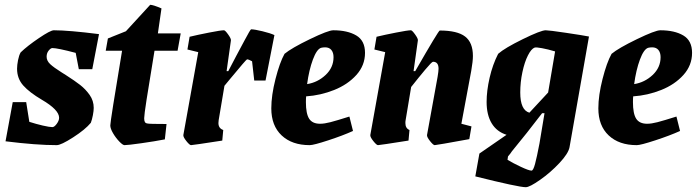

<svg xmlns="http://www.w3.org/2000/svg" viewBox="-20 -595 2900 799"><path d="M370 -146Q370 -134 366.5 -115.5Q363 -97 358 -84Q335 -56 284.5 -23.5Q234 9 216 9Q131 9 3 -7L33 -170H89L102 -88Q130 -79 158 -72.5Q186 -66 198 -66Q206 -66 216 -79.5Q226 -93 226 -105Q226 -138 154 -180Q103 -210 77 -239Q51 -268 51 -309Q51 -324 55 -344.5Q59 -365 66 -377Q94 -404 142 -436.5Q190 -469 204 -469Q266 -469 392 -453L364 -307H308L295 -375Q219 -395 198 -395Q191 -395 182.5 -384.5Q174 -374 174 -359Q174 -342 189 -328Q204 -314 236 -294L255 -282Q291 -259 313.5 -241.5Q336 -224 353 -200Q370 -176 370 -146Z M439 -73Q439 -90 488 -384H420L429 -435L504 -465L605 -575Q617 -575 652 -560L637 -456H732L719 -384H623Q600 -245 590 -180.5Q580 -116 580 -103Q580 -92 583 -87Q586 -82 594 -81Q601 -79 673 -79L666 -15Q625 -7 568.5 1Q512 9 498 9Q491 9 476.5 -6Q462 -21 450.5 -40.5Q439 -60 439 -73Z M1122 -449 1085 -260H1038L1029 -340Q1015 -348 1008 -348Q1005 -348 938 -267L914 -238L890 -95Q889 -90 889 -83Q889 -61 909 -54L905 -10Q782 9 775 9Q769 9 755.5 -8Q742 -25 743 -33L805 -378L760 -389L769 -442Q802 -450 850.5 -459.5Q899 -469 912 -469Q917 -469 929.5 -451.5Q942 -434 941 -427L923 -299H930L964 -364Q974 -382 998 -427.5Q1022 -473 1025 -473Q1039 -473 1072 -465Q1105 -457 1122 -449Z M1254 -194Q1253 -186 1253 -170Q1253 -122 1266.5 -101Q1280 -80 1312 -80Q1330 -80 1355 -86.5Q1380 -93 1434 -110L1449 -50Q1407 -31 1346 -11Q1285 9 1269 9Q1195 9 1152 -31.5Q1109 -72 1109 -144Q1109 -198 1126.5 -266.5Q1144 -335 1164 -371Q1193 -395 1269.5 -432Q1346 -469 1367 -469Q1426 -469 1462.5 -447.5Q1499 -426 1499 -375Q1499 -323 1463 -283Q1427 -243 1370.5 -220.5Q1314 -198 1254 -194ZM1258 -245Q1302 -252 1335 -283Q1368 -314 1368 -357Q1368 -376 1359 -387Q1350 -398 1333 -398Q1324 -398 1316 -396Q1298 -390 1282 -347Q1266 -304 1258 -245Z M1900 -80 1942 -69 1933 -16Q1796 9 1789 9Q1783 9 1769.5 -8Q1756 -25 1757 -33L1801 -275Q1805 -299 1805 -309Q1805 -338 1782 -338Q1777 -338 1749 -304.5Q1721 -271 1691 -233L1668 -95Q1667 -91 1667 -83Q1667 -61 1684 -54L1680 -10Q1560 9 1553 9Q1547 9 1533.5 -8Q1520 -25 1521 -33L1583 -378L1538 -389L1547 -442Q1580 -450 1628.5 -459.5Q1677 -469 1690 -469Q1695 -469 1707.5 -451.5Q1720 -434 1719 -427L1701 -299H1708Q1805 -468 1810 -468Q1883 -468 1915.5 -443Q1948 -418 1948 -362Q1948 -340 1941 -300Z M2431 -443 2350 18Q2345 44 2308 83.5Q2271 123 2227.5 153.5Q2184 184 2168 184Q2138 184 1958 139L1975 44L2088 -34Q2047 -47 2026 -82Q2005 -117 2005 -171Q2005 -217 2017.5 -271.5Q2030 -326 2053 -371Q2080 -395 2155.5 -432Q2231 -469 2251 -469Q2264 -469 2335 -458.5Q2406 -448 2431 -443ZM2145 -210Q2145 -137 2183 -126L2261 -210L2290 -381Q2260 -390 2235.5 -394.5Q2211 -399 2205 -397Q2191 -392 2177 -364.5Q2163 -337 2154 -295Q2145 -253 2145 -210ZM2225 2 2246 -124H2236Q2172 -40 2110 35Q2106 42 2094 56L2092 70Q2113 83 2147 99Q2181 115 2192 115Q2199 115 2206.5 87.5Q2214 60 2225 2Z M2615 -194Q2614 -186 2614 -170Q2614 -122 2627.5 -101Q2641 -80 2673 -80Q2691 -80 2716 -86.5Q2741 -93 2795 -110L2810 -50Q2768 -31 2707 -11Q2646 9 2630 9Q2556 9 2513 -31.5Q2470 -72 2470 -144Q2470 -198 2487.5 -266.5Q2505 -335 2525 -371Q2554 -395 2630.5 -432Q2707 -469 2728 -469Q2787 -469 2823.5 -447.5Q2860 -426 2860 -375Q2860 -323 2824 -283Q2788 -243 2731.5 -220.5Q2675 -198 2615 -194ZM2619 -245Q2663 -252 2696 -283Q2729 -314 2729 -357Q2729 -376 2720 -387Q2711 -398 2694 -398Q2685 -398 2677 -396Q2659 -390 2643 -347Q2627 -304 2619 -245Z"/></svg>

Font: Grenze
Style: Bold Italic
Weight: 700
Italic angle: -10°
Designer: Renata Polastri
Foundry: Omnibus-Type
Version: Version 1.002; ttfautohint (v1.8)